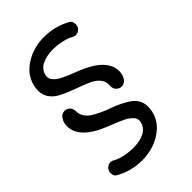

<svg xmlns="http://www.w3.org/2000/svg" viewBox="-242 -856 1007 1007"><g transform="rotate(-45 261.0 -353.0)"><path d="M351.1 -334V-348.1Q351.1 -372.1 335.4 -390.9Q319.8 -409.7 294.7 -421.9Q269.5 -434.1 239 -444.8Q208.5 -455.6 178 -467.8Q147.5 -480 122.3 -494.4Q97.2 -508.8 81.5 -532Q65.9 -555.2 65.9 -585Q65.9 -619.1 78.9 -648.7Q91.8 -678.2 113.8 -699.2Q135.7 -720.2 164.1 -735.1Q192.4 -750 223.6 -757.1Q254.9 -764.2 286.1 -764.2Q367.7 -764.2 437 -725.1Q452.1 -717.3 452.1 -693.8V-689.9Q450.7 -673.3 439 -663.1Q427.2 -652.8 412.1 -652.8Q400.4 -652.8 391.1 -659.2Q373.5 -669.9 340.3 -677.5Q307.1 -685.1 272.9 -685.1Q249.5 -685.1 229.5 -680.9Q209.5 -676.8 191.9 -668.2Q174.3 -659.7 163.1 -644Q151.9 -628.4 149.9 -606.9Q149.9 -599.1 152.1 -592.3Q154.3 -585.4 159.7 -579.1Q165 -572.8 170.4 -567.4Q175.8 -562 185.3 -556.4Q194.8 -550.8 202.1 -546.9Q209.5 -543 222.4 -537.4Q235.4 -531.7 243.4 -528.3Q251.5 -524.9 266.8 -519Q282.2 -513.2 290 -509.8Q439.9 -450.2 439.9 -357.9Q439.9 -332.5 427 -312.3Q414.1 -292 391.1 -292Q375 -292 363 -304Q351.1 -315.9 351.1 -334ZM129.9 -372.1Q129.9 -348.1 142.1 -329.1Q154.3 -310.1 174.3 -297.6Q194.3 -285.2 220 -273.2Q245.6 -261.2 272.5 -252Q299.3 -242.7 325 -230Q350.6 -217.3 370.6 -203.6Q390.6 -189.9 402.8 -168.7Q415 -147.5 415 -121.1Q415 -86.9 402.1 -57.4Q389.2 -27.8 367.2 -6.8Q345.2 14.2 316.9 29.1Q288.6 43.9 257.3 51Q226.1 58.1 194.8 58.1Q112.8 58.1 44.9 19Q28.8 11.2 28.8 -12.2V-16.1Q30.8 -32.7 42.5 -43Q54.2 -53.2 68.8 -53.2Q80.1 -53.2 89.8 -46.9Q107.4 -36.1 140.6 -28.6Q173.8 -21 208 -21Q231.4 -21 251.5 -25.1Q271.5 -29.3 289.1 -37.8Q306.6 -46.4 317.9 -62Q329.1 -77.6 331.1 -99.1Q331.1 -108.9 327.6 -117.4Q324.2 -126 314.9 -134Q305.7 -142.1 298.8 -147.5Q292 -152.8 275.1 -160.6Q258.3 -168.5 250.2 -171.9Q242.2 -175.3 220.5 -184.1Q198.7 -192.9 190.9 -195.8Q41 -255.4 41 -348.1Q41 -373.5 54 -393.8Q66.9 -414.1 89.8 -414.1Q106 -414.1 117.9 -402.1Q129.9 -390.1 129.9 -372.1Z"/></g></svg>

Font: BPreplay
Style: Italic
Weight: 400
Italic angle: -6°
Designer: Magenta/George Triantafyllakos
Foundry: Magenta/George Triantafyllakos
Version: Version 1.00